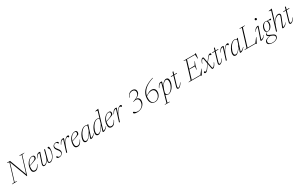

<svg xmlns="http://www.w3.org/2000/svg" viewBox="405 -3324 9692 6181"><g transform="rotate(-30 5251.0 -233.0)"><path d="M531.5 -38 515.5 -26.5 710 -662.5 628.5 -675.5 631.5 -685H819L816.5 -675.5L730.5 -662.5L525 10H512.5L261 -660L274.5 -668.5L76.5 -22.5L158 -9.5L155.5 0H-32.5L-29.5 -9.5L56 -22.5L250.5 -659L172 -675.5L175 -685H289.5Z M964.5 -447Q936 -447 906.2 -431.5Q876.5 -416 849 -387.8Q821.5 -359.5 800 -320.5Q778.5 -281.5 765.8 -234Q753 -186.5 753 -133.5Q753 -69.5 774.5 -46Q796 -22.5 832 -22.5Q857.5 -22.5 882.8 -33.5Q908 -44.5 935 -74.2Q962 -104 993 -158.5L1004.5 -158Q972.5 -91 943.2 -54.5Q914 -18 884.2 -4Q854.5 10 821.5 10Q792 10 768 -2.2Q744 -14.5 730.2 -41.5Q716.5 -68.5 716.5 -113Q716.5 -173.5 731.8 -227.2Q747 -281 773.5 -324.5Q800 -368 834 -399.5Q868 -431 905.5 -447.8Q943 -464.5 980 -464.5Q1007.5 -464.5 1024.8 -455.5Q1042 -446.5 1050.5 -431.2Q1059 -416 1059 -398Q1059 -377 1053 -358.8Q1047 -340.5 1034 -324.5Q1009 -312.5 976.5 -299.2Q944 -286 906.8 -272.5Q869.5 -259 830.5 -246Q791.5 -233 754 -221.5L754.5 -233.5Q819 -255 863.5 -272.2Q908 -289.5 936.8 -303.2Q965.5 -317 982 -329Q998.5 -341 1006.2 -351.8Q1014 -362.5 1017.5 -373.5Q1023 -393.5 1019.5 -410Q1016 -426.5 1002.5 -436.8Q989 -447 964.5 -447Z M1422.5 -454.5H1454L1360.5 -106.5Q1356 -90 1353.8 -77Q1351.5 -64 1351.5 -54Q1351.5 -34.5 1361 -26.2Q1370.5 -18 1389.5 -18Q1423 -18 1452.5 -38.2Q1482 -58.5 1506.8 -92.5Q1531.5 -126.5 1549.2 -168.8Q1567 -211 1576.8 -255.5Q1586.5 -300 1586.5 -340.5Q1586.5 -365 1580.8 -379.8Q1575 -394.5 1567 -403.8Q1559 -413 1553.2 -419.8Q1547.5 -426.5 1547.5 -434.5Q1547.5 -448.5 1556 -456.2Q1564.5 -464 1576 -464Q1588 -464 1595.8 -456.2Q1603.5 -448.5 1607.5 -431.2Q1611.5 -414 1611.5 -384.5Q1611.5 -323 1597.8 -265.2Q1584 -207.5 1561 -157.8Q1538 -108 1508.5 -70.5Q1479 -33 1447.2 -12.2Q1415.5 8.5 1385 8.5Q1354.5 8.5 1338.2 -5.2Q1322 -19 1322 -50Q1322 -62.5 1324.8 -78Q1327.5 -93.5 1333 -112.5L1358 -201.5H1364.5Q1343.5 -143.5 1318.5 -103Q1293.5 -62.5 1267.8 -38Q1242 -13.5 1217.5 -2.5Q1193 8.5 1172.5 8.5Q1148.5 8.5 1133.2 -4.5Q1118 -17.5 1118 -47.5Q1118 -74.5 1131.5 -115L1233.5 -420.5Q1233.5 -426.5 1229 -429Q1224.5 -431.5 1215.5 -431.5Q1199.5 -431.5 1180.2 -420.5Q1161 -409.5 1139.2 -383.2Q1117.5 -357 1092.5 -312L1084 -316.5Q1104.5 -361 1123.5 -389.2Q1142.5 -417.5 1161.2 -433.5Q1180 -449.5 1198 -455.8Q1216 -462 1235 -462Q1243 -462 1251 -461.2Q1259 -460.5 1265.8 -458.5Q1272.5 -456.5 1277 -454.5L1161 -108Q1155.5 -91.5 1153 -78.2Q1150.5 -65 1150.5 -55Q1150.5 -36 1159.5 -27Q1168.5 -18 1184.5 -18Q1213 -18 1246 -43Q1279 -68 1310 -115.8Q1341 -163.5 1363 -231.5Z M1671.5 -66Q1676 -61 1680.5 -51.2Q1685 -41.5 1692.5 -31.5Q1700.5 -21.5 1712 -16Q1723.5 -10.5 1739 -10.5Q1770 -10.5 1793.5 -22.8Q1817 -35 1830.5 -56.8Q1844 -78.5 1844 -107.5Q1844 -122.5 1839 -138.5Q1834 -154.5 1821.5 -174.5Q1809 -194.5 1786.5 -221.5Q1764.5 -248 1751.5 -269Q1738.5 -290 1733.2 -307.2Q1728 -324.5 1728 -340Q1728 -379 1747 -406.8Q1766 -434.5 1797.2 -449.5Q1828.5 -464.5 1864 -464.5Q1891 -464.5 1908.8 -457.5Q1926.5 -450.5 1935.5 -439.5Q1944.5 -428.5 1944.5 -416.5Q1944.5 -409 1941 -402.8Q1937.5 -396.5 1930.2 -393.2Q1923 -390 1912 -390Q1909 -396 1905 -406Q1901 -416 1893 -426Q1885 -436 1874 -441.5Q1863 -447 1847.5 -447Q1809 -447 1782.5 -424.5Q1756 -402 1756 -359.5Q1756 -345.5 1761 -330.5Q1766 -315.5 1778.2 -296.8Q1790.5 -278 1812.5 -251.5Q1835 -225.5 1847.8 -204Q1860.5 -182.5 1866.2 -163.8Q1872 -145 1872 -127Q1872 -89.5 1852 -58.2Q1832 -27 1797 -8.5Q1762 10 1716.5 10Q1690 10 1672.8 3.2Q1655.5 -3.5 1646.8 -14.5Q1638 -25.5 1638 -37Q1638 -45.5 1642 -52Q1646 -58.5 1653.5 -62.2Q1661 -66 1671.5 -66Z M2116.5 -420.5Q2117 -426.5 2112.5 -429Q2108 -431.5 2099 -431.5Q2082.5 -431.5 2063.2 -420.5Q2044 -409.5 2022.5 -383.2Q2001 -357 1976 -312L1967 -316.5Q1994.5 -375.5 2019.5 -407Q2044.5 -438.5 2069 -450.2Q2093.5 -462 2118.5 -462Q2127 -462 2134.8 -461.2Q2142.5 -460.5 2148.8 -458.5Q2155 -456.5 2159.5 -454.5L2086.5 -222.5H2079.5Q2114 -299 2151.2 -353Q2188.5 -407 2226.2 -435.8Q2264 -464.5 2299 -464.5Q2318.5 -464.5 2327.5 -455.8Q2336.5 -447 2336.5 -433Q2336.5 -422.5 2332 -414.8Q2327.5 -407 2320.2 -402.5Q2313 -398 2305 -398Q2298.5 -398 2294 -402.5Q2289.5 -407 2286.5 -414.5Q2284 -422 2278.2 -426.2Q2272.5 -430.5 2265.5 -430.5Q2250 -430.5 2230.2 -417.5Q2210.5 -404.5 2188.8 -381Q2167 -357.5 2145.2 -325.2Q2123.5 -293 2104.8 -254.2Q2086 -215.5 2072.5 -172.5L2018 0H1985Z M2547 -447Q2518.5 -447 2488.8 -431.5Q2459 -416 2431.5 -387.8Q2404 -359.5 2382.5 -320.5Q2361 -281.5 2348.2 -234Q2335.5 -186.5 2335.5 -133.5Q2335.5 -69.5 2357 -46Q2378.5 -22.5 2414.5 -22.5Q2440 -22.5 2465.2 -33.5Q2490.5 -44.5 2517.5 -74.2Q2544.5 -104 2575.5 -158.5L2587 -158Q2555 -91 2525.8 -54.5Q2496.5 -18 2466.8 -4Q2437 10 2404 10Q2374.5 10 2350.5 -2.2Q2326.5 -14.5 2312.8 -41.5Q2299 -68.5 2299 -113Q2299 -173.5 2314.2 -227.2Q2329.5 -281 2356 -324.5Q2382.5 -368 2416.5 -399.5Q2450.5 -431 2488 -447.8Q2525.5 -464.5 2562.5 -464.5Q2590 -464.5 2607.2 -455.5Q2624.5 -446.5 2633 -431.2Q2641.5 -416 2641.5 -398Q2641.5 -377 2635.5 -358.8Q2629.5 -340.5 2616.5 -324.5Q2591.5 -312.5 2559 -299.2Q2526.5 -286 2489.2 -272.5Q2452 -259 2413 -246Q2374 -233 2336.5 -221.5L2337 -233.5Q2401.5 -255 2446 -272.2Q2490.5 -289.5 2519.2 -303.2Q2548 -317 2564.5 -329Q2581 -341 2588.8 -351.8Q2596.5 -362.5 2600 -373.5Q2605.5 -393.5 2602 -410Q2598.5 -426.5 2585 -436.8Q2571.5 -447 2547 -447Z M2891 -33.5 2950 -207.5H2956Q2921.5 -153.5 2889.5 -112.8Q2857.5 -72 2828.8 -44.8Q2800 -17.5 2774.2 -3.8Q2748.5 10 2726.5 10Q2697.5 10 2679.5 -0.8Q2661.5 -11.5 2653 -31.2Q2644.5 -51 2644.5 -77.5Q2644.5 -123.5 2661.5 -175.5Q2678.5 -227.5 2708.2 -278Q2738 -328.5 2776.2 -369.5Q2814.5 -410.5 2857.8 -435Q2901 -459.5 2944.5 -459.5Q2979 -459.5 2998.8 -443.8Q3018.5 -428 3032.5 -399.5L3017.5 -386.5Q3006 -416 2989 -430.2Q2972 -444.5 2944.5 -444.5Q2906.5 -444.5 2868.8 -420Q2831 -395.5 2797.5 -355.2Q2764 -315 2738.5 -267.8Q2713 -220.5 2698.2 -174.2Q2683.5 -128 2683.5 -92Q2683.5 -57.5 2696.8 -39.2Q2710 -21 2740.5 -21Q2765 -21 2793.2 -37.8Q2821.5 -54.5 2851.2 -86Q2881 -117.5 2911 -163Q2941 -208.5 2970 -266.5L3015 -411L3028.5 -454.5H3062L2915.5 -9L2903 -24Q2919.5 -21.5 2941.8 -26.2Q2964 -31 2994.2 -50.8Q3024.5 -70.5 3065 -112.5L3072 -105Q3019 -40.5 2979.2 -15.2Q2939.5 10 2910 10Q2888.5 10 2885.2 1.2Q2882 -7.5 2891 -33.5Z M3465 -386.5Q3453.5 -416 3436.5 -430.2Q3419.5 -444.5 3392 -444.5Q3354 -444.5 3316.2 -420Q3278.5 -395.5 3245 -355.2Q3211.5 -315 3186 -267.8Q3160.5 -220.5 3145.8 -174.2Q3131 -128 3131 -92Q3131 -57.5 3144.2 -39.2Q3157.5 -21 3188 -21Q3207.5 -21 3229.5 -31.8Q3251.5 -42.5 3274.8 -63.2Q3298 -84 3322.2 -113.8Q3346.5 -143.5 3370.5 -182Q3394.5 -220.5 3417.5 -266.5L3540.5 -675Q3531.5 -677 3517.8 -679.8Q3504 -682.5 3489 -685.8Q3474 -689 3459.5 -692.5L3461.5 -699L3579.5 -720.5H3587.5L3371 -8L3359.5 -24Q3376 -21.5 3398 -26.2Q3420 -31 3450.2 -50.8Q3480.5 -70.5 3521 -112.5L3528 -105Q3475 -40.5 3435.5 -15.2Q3396 10 3366 10Q3344.5 10 3341 1.5Q3337.5 -7 3345.5 -33.5L3401 -212H3406Q3371.5 -157.5 3339.2 -116Q3307 -74.5 3278 -46.5Q3249 -18.5 3223 -4.2Q3197 10 3174 10Q3145 10 3127 -0.8Q3109 -11.5 3100.5 -31.2Q3092 -51 3092 -77.5Q3092 -123.5 3109 -175.5Q3126 -227.5 3155.8 -278Q3185.5 -328.5 3223.8 -369.5Q3262 -410.5 3305.2 -435Q3348.5 -459.5 3392 -459.5Q3426.5 -459.5 3446.2 -443.8Q3466 -428 3480 -399.5Z M3810.5 -447Q3782 -447 3752.2 -431.5Q3722.5 -416 3695 -387.8Q3667.5 -359.5 3646 -320.5Q3624.5 -281.5 3611.8 -234Q3599 -186.5 3599 -133.5Q3599 -69.5 3620.5 -46Q3642 -22.5 3678 -22.5Q3703.5 -22.5 3728.8 -33.5Q3754 -44.5 3781 -74.2Q3808 -104 3839 -158.5L3850.5 -158Q3818.5 -91 3789.2 -54.5Q3760 -18 3730.2 -4Q3700.5 10 3667.5 10Q3638 10 3614 -2.2Q3590 -14.5 3576.2 -41.5Q3562.5 -68.5 3562.5 -113Q3562.5 -173.5 3577.8 -227.2Q3593 -281 3619.5 -324.5Q3646 -368 3680 -399.5Q3714 -431 3751.5 -447.8Q3789 -464.5 3826 -464.5Q3853.5 -464.5 3870.8 -455.5Q3888 -446.5 3896.5 -431.2Q3905 -416 3905 -398Q3905 -377 3899 -358.8Q3893 -340.5 3880 -324.5Q3855 -312.5 3822.5 -299.2Q3790 -286 3752.8 -272.5Q3715.5 -259 3676.5 -246Q3637.5 -233 3600 -221.5L3600.5 -233.5Q3665 -255 3709.5 -272.2Q3754 -289.5 3782.8 -303.2Q3811.5 -317 3828 -329Q3844.5 -341 3852.2 -351.8Q3860 -362.5 3863.5 -373.5Q3869 -393.5 3865.5 -410Q3862 -426.5 3848.5 -436.8Q3835 -447 3810.5 -447Z M4077.5 -420.5Q4078 -426.5 4073.5 -429Q4069 -431.5 4060 -431.5Q4043.5 -431.5 4024.2 -420.5Q4005 -409.5 3983.5 -383.2Q3962 -357 3937 -312L3928 -316.5Q3955.5 -375.5 3980.5 -407Q4005.5 -438.5 4030 -450.2Q4054.5 -462 4079.5 -462Q4088 -462 4095.8 -461.2Q4103.5 -460.5 4109.8 -458.5Q4116 -456.5 4120.5 -454.5L4047.5 -222.5H4040.5Q4075 -299 4112.2 -353Q4149.5 -407 4187.2 -435.8Q4225 -464.5 4260 -464.5Q4279.5 -464.5 4288.5 -455.8Q4297.5 -447 4297.5 -433Q4297.5 -422.5 4293 -414.8Q4288.5 -407 4281.2 -402.5Q4274 -398 4266 -398Q4259.5 -398 4255 -402.5Q4250.5 -407 4247.5 -414.5Q4245 -422 4239.2 -426.2Q4233.5 -430.5 4226.5 -430.5Q4211 -430.5 4191.2 -417.5Q4171.5 -404.5 4149.8 -381Q4128 -357.5 4106.2 -325.2Q4084.5 -293 4065.8 -254.2Q4047 -215.5 4033.5 -172.5L3979 0H3946Z M4655.5 -11Q4703 -11 4744.5 -28Q4786 -45 4817.8 -76.5Q4849.5 -108 4867.5 -151.2Q4885.5 -194.5 4885.5 -246Q4885.5 -316 4841.8 -346.2Q4798 -376.5 4721.5 -354L4681 -342L4677.5 -355Q4773.5 -385.5 4827.8 -418Q4882 -450.5 4904.2 -487.2Q4926.5 -524 4926.5 -567.5Q4926.5 -610 4900 -638.8Q4873.5 -667.5 4821.5 -667.5Q4765.5 -667.5 4718.5 -634.2Q4671.5 -601 4645 -522L4633.5 -525Q4650.5 -581 4678.8 -618.8Q4707 -656.5 4745.5 -675.8Q4784 -695 4831 -695Q4874 -695 4903.5 -679.5Q4933 -664 4948 -637Q4963 -610 4963 -575Q4963 -533 4943.8 -499Q4924.5 -465 4884.5 -436.8Q4844.5 -408.5 4782.5 -382L4783.5 -385.5Q4829 -390 4860.5 -373.8Q4892 -357.5 4908.8 -326.8Q4925.5 -296 4925.5 -255.5Q4925.5 -204 4903.8 -156.5Q4882 -109 4842 -71.5Q4802 -34 4745.8 -12Q4689.5 10 4621 10Q4578 10 4549 2.2Q4520 -5.5 4505.2 -17.5Q4490.5 -29.5 4490.5 -43Q4490.5 -53.5 4497 -60.5Q4503.5 -67.5 4515.5 -67.5Q4524.5 -67.5 4532.2 -61.8Q4540 -56 4549.5 -47.8Q4559 -39.5 4572.2 -30.8Q4585.5 -22 4605.8 -16.5Q4626 -11 4655.5 -11Z M5601.5 -708.5 5605.5 -694.5Q5489 -659 5408 -613.8Q5327 -568.5 5275 -517.8Q5223 -467 5194.2 -413.8Q5165.5 -360.5 5154.2 -308.8Q5143 -257 5143 -210.5Q5143 -105 5179.8 -55.5Q5216.5 -6 5282 -6Q5336.5 -6 5381.8 -35.5Q5427 -65 5454 -116.5Q5481 -168 5481 -232.5Q5481 -293 5449.2 -328.8Q5417.5 -364.5 5356 -364.5Q5332.5 -364.5 5302.5 -357.5Q5272.5 -350.5 5233.5 -332.8Q5194.5 -315 5143 -281.5L5141.5 -294.5Q5193 -327.5 5228.5 -347.5Q5264 -367.5 5289 -377.5Q5314 -387.5 5333.5 -390.8Q5353 -394 5372.5 -394Q5422 -394 5454 -375Q5486 -356 5501.8 -323Q5517.5 -290 5517.5 -248.5Q5517.5 -195 5499 -148.2Q5480.5 -101.5 5447.8 -65.8Q5415 -30 5372.5 -10Q5330 10 5281.5 10Q5222.5 10 5183.5 -16.5Q5144.5 -43 5125.5 -91Q5106.5 -139 5106.5 -203Q5106.5 -262.5 5120.8 -320.5Q5135 -378.5 5168.2 -433.2Q5201.5 -488 5258.2 -537.5Q5315 -587 5399.8 -630.2Q5484.5 -673.5 5601.5 -708.5Z M5707.5 -108.5Q5705.5 -101.5 5704.8 -94.5Q5704 -87.5 5704 -81Q5704 -49.5 5722.5 -27Q5741 -4.5 5776.5 -4.5Q5806.5 -4.5 5838 -23.5Q5869.5 -42.5 5899.2 -75.2Q5929 -108 5952.5 -150.8Q5976 -193.5 5990 -241.2Q6004 -289 6004 -337.5Q6004 -387 5987.8 -410.5Q5971.5 -434 5939.5 -434Q5915 -434 5891 -421.2Q5867 -408.5 5843.8 -385.8Q5820.5 -363 5800.2 -333.2Q5780 -303.5 5762.8 -269.2Q5745.5 -235 5733.5 -199ZM5673 -56.5 5692 -54.5 5614.5 223 5699.5 235 5696.5 244H5505.5L5509 235L5581 223L5761.5 -420.5Q5761.5 -427 5757.2 -429.2Q5753 -431.5 5744 -431.5Q5727.5 -431.5 5708.2 -420.5Q5689 -409.5 5667.2 -383.2Q5645.5 -357 5621 -312L5612 -316.5Q5639.5 -375.5 5664.5 -407Q5689.5 -438.5 5714 -450.2Q5738.5 -462 5763.5 -462Q5776 -462 5786.8 -460Q5797.5 -458 5805 -454.5L5745 -244L5738.5 -249.5Q5775 -326 5813.2 -373.2Q5851.5 -420.5 5888.2 -442.5Q5925 -464.5 5955.5 -464.5Q5998.5 -464.5 6021.8 -437.5Q6045 -410.5 6045 -356.5Q6045 -303 6029.5 -250.2Q6014 -197.5 5986.8 -150.5Q5959.5 -103.5 5924.5 -67.5Q5889.5 -31.5 5850.5 -10.8Q5811.5 10 5772.5 10Q5730 10 5704 -9.2Q5678 -28.5 5673 -56.5Z M6127.5 -435 6134 -454.5H6354.5L6350.5 -435ZM6157 -120Q6152 -102.5 6148.5 -88.5Q6145 -74.5 6143.5 -64Q6142 -53.5 6142 -45.5Q6142 -30 6148 -23.8Q6154 -17.5 6165 -17.5Q6179.5 -17.5 6199.5 -30Q6219.5 -42.5 6244 -69.2Q6268.5 -96 6295 -138.5L6305 -132Q6282 -92.5 6260.8 -65.5Q6239.5 -38.5 6220.2 -22Q6201 -5.5 6184 2.2Q6167 10 6152.5 10Q6131 10 6119 -1.5Q6107 -13 6107 -39Q6107 -51.5 6110 -67.8Q6113 -84 6119 -104.5L6251.5 -553.5H6285.5Z M6818.5 -662.5 6737 -675.5 6739.5 -685H6862L6652.5 0H6534.5L6537 -9.5L6623 -22.5ZM7154.5 -673.5 7176.5 -666.5H6820L6826.5 -685H7162L7200 -704.5H7203.5L7179.5 -514L7169.5 -513.5ZM7005 23.5 6977.5 0H6617L6623 -18.5H7002.5L6970.5 -8.5L7109 -179L7117 -174L7008.5 23.5ZM6965 -222H6955.5L6964.5 -345.5L6749 -350.5L6754.5 -366.5L6971.5 -372.5L7039.5 -495.5H7049L6997 -358.5Z M7379.5 -230.5 7366 -218 7282.5 -95Q7255 -54 7233.5 -31.2Q7212 -8.5 7193.2 0.5Q7174.5 9.5 7155.5 9.5Q7137 9.5 7127.8 1Q7118.5 -7.5 7118.5 -22Q7118.5 -31.5 7122.5 -38.5Q7126.5 -45.5 7133 -49.8Q7139.5 -54 7147 -54Q7154 -54 7157.5 -50.5Q7161 -47 7162.5 -40.5Q7164.5 -34 7169 -31.2Q7173.5 -28.5 7181 -28.5Q7194.5 -28.5 7209 -37.2Q7223.5 -46 7245 -70.8Q7266.5 -95.5 7299 -143.5L7365.5 -240L7380.5 -252.5L7452.5 -349.5Q7488.5 -397.5 7511.5 -422.2Q7534.5 -447 7551.5 -455.8Q7568.5 -464.5 7586 -464.5Q7605 -464.5 7614.2 -456Q7623.5 -447.5 7623.5 -432Q7623.5 -423.5 7619.5 -416.2Q7615.5 -409 7609 -404.8Q7602.5 -400.5 7595 -400.5Q7589.5 -400.5 7586.2 -403.5Q7583 -406.5 7580.5 -413Q7578 -420.5 7573.2 -423.5Q7568.5 -426.5 7560 -426.5Q7549 -426.5 7536.2 -418.5Q7523.5 -410.5 7501.5 -385.8Q7479.5 -361 7440.5 -310ZM7567.5 -155.5Q7545 -96.5 7520.5 -60Q7496 -23.5 7472.2 -6.8Q7448.5 10 7427 10Q7417.5 10 7410.8 5.8Q7404 1.5 7400 -8.2Q7396 -18 7393 -33.5L7327 -410Q7325 -424 7322 -428.2Q7319 -432.5 7314 -432.5Q7292 -432.5 7269 -405.5Q7246 -378.5 7217 -302.5H7206Q7223.5 -362.5 7243.2 -398Q7263 -433.5 7284.2 -449Q7305.5 -464.5 7327 -464.5Q7335 -464.5 7340.8 -460.8Q7346.5 -457 7350.5 -446.8Q7354.5 -436.5 7358 -417L7422.5 -48.5Q7425 -33 7428.8 -28Q7432.5 -23 7439.5 -23Q7455 -23 7473.2 -36Q7491.5 -49 7512.8 -78.2Q7534 -107.5 7557 -155.5Z M7667.5 -435 7674 -454.5H7894.5L7890.5 -435ZM7697 -120Q7692 -102.5 7688.5 -88.5Q7685 -74.5 7683.5 -64Q7682 -53.5 7682 -45.5Q7682 -30 7688 -23.8Q7694 -17.5 7705 -17.5Q7719.5 -17.5 7739.5 -30Q7759.5 -42.5 7784 -69.2Q7808.5 -96 7835 -138.5L7845 -132Q7822 -92.5 7800.8 -65.5Q7779.5 -38.5 7760.2 -22Q7741 -5.5 7724 2.2Q7707 10 7692.5 10Q7671 10 7659 -1.5Q7647 -13 7647 -39Q7647 -51.5 7650 -67.8Q7653 -84 7659 -104.5L7791.5 -553.5H7825.5Z M8050 -420.5Q8050.5 -426.5 8046 -429Q8041.5 -431.5 8032.5 -431.5Q8016 -431.5 7996.8 -420.5Q7977.5 -409.5 7956 -383.2Q7934.5 -357 7909.5 -312L7900.5 -316.5Q7928 -375.5 7953 -407Q7978 -438.5 8002.5 -450.2Q8027 -462 8052 -462Q8060.5 -462 8068.2 -461.2Q8076 -460.5 8082.2 -458.5Q8088.5 -456.5 8093 -454.5L8020 -222.5H8013Q8047.5 -299 8084.8 -353Q8122 -407 8159.8 -435.8Q8197.5 -464.5 8232.5 -464.5Q8252 -464.5 8261 -455.8Q8270 -447 8270 -433Q8270 -422.5 8265.5 -414.8Q8261 -407 8253.8 -402.5Q8246.5 -398 8238.5 -398Q8232 -398 8227.5 -402.5Q8223 -407 8220 -414.5Q8217.5 -422 8211.8 -426.2Q8206 -430.5 8199 -430.5Q8183.5 -430.5 8163.8 -417.5Q8144 -404.5 8122.2 -381Q8100.5 -357.5 8078.8 -325.2Q8057 -293 8038.2 -254.2Q8019.5 -215.5 8006 -172.5L7951.5 0H7918.5Z M8448.5 -33.5 8507.5 -207.5H8513.5Q8479 -153.5 8447 -112.8Q8415 -72 8386.2 -44.8Q8357.5 -17.5 8331.8 -3.8Q8306 10 8284 10Q8255 10 8237 -0.8Q8219 -11.5 8210.5 -31.2Q8202 -51 8202 -77.5Q8202 -123.5 8219 -175.5Q8236 -227.5 8265.8 -278Q8295.5 -328.5 8333.8 -369.5Q8372 -410.5 8415.2 -435Q8458.5 -459.5 8502 -459.5Q8536.5 -459.5 8556.2 -443.8Q8576 -428 8590 -399.5L8575 -386.5Q8563.5 -416 8546.5 -430.2Q8529.5 -444.5 8502 -444.5Q8464 -444.5 8426.2 -420Q8388.5 -395.5 8355 -355.2Q8321.5 -315 8296 -267.8Q8270.5 -220.5 8255.8 -174.2Q8241 -128 8241 -92Q8241 -57.5 8254.2 -39.2Q8267.5 -21 8298 -21Q8322.5 -21 8350.8 -37.8Q8379 -54.5 8408.8 -86Q8438.5 -117.5 8468.5 -163Q8498.5 -208.5 8527.5 -266.5L8572.5 -411L8586 -454.5H8619.5L8473 -9L8460.5 -24Q8477 -21.5 8499.2 -26.2Q8521.5 -31 8551.8 -50.8Q8582 -70.5 8622.5 -112.5L8629.5 -105Q8576.5 -40.5 8536.8 -15.2Q8497 10 8467.5 10Q8446 10 8442.8 1.2Q8439.5 -7.5 8448.5 -33.5Z M8931 -662.5 8728 0H8610L8612.5 -9.5L8698.5 -22.5L8894 -662.5L8812.5 -675.5L8815 -685H9019L9016.5 -675.5ZM9014 -8.5 9143 -176.5 9151 -171.5 9052.5 23.5H9048.5L9021 0H8705.5L8711.5 -18.5H9046.5Z M9215.5 -32 9358 -447.5 9371 -432Q9355 -435 9332 -428.8Q9309 -422.5 9277.8 -400.5Q9246.5 -378.5 9204 -332.5L9196.5 -339.5Q9233.5 -387.5 9264.5 -414.8Q9295.5 -442 9320.8 -453.2Q9346 -464.5 9364.5 -464.5Q9384.5 -464.5 9388 -456.5Q9391.5 -448.5 9384.5 -428L9240 -8.5L9227 -23.5Q9242.5 -20.5 9265.2 -25.8Q9288 -31 9319.2 -51.2Q9350.5 -71.5 9391.5 -114L9398 -106.5Q9360.5 -61 9330.5 -35.8Q9300.5 -10.5 9276.8 -0.2Q9253 10 9233.5 10Q9211.5 10 9209.8 0Q9208 -10 9215.5 -32ZM9385 -682Q9385 -692 9389.8 -700.2Q9394.5 -708.5 9403 -713.5Q9411.5 -718.5 9422.5 -718.5Q9440.5 -718.5 9450.2 -707.8Q9460 -697 9460 -682Q9460 -671.5 9455.8 -663Q9451.5 -654.5 9443 -649.5Q9434.5 -644.5 9422.5 -644.5Q9405.5 -644.5 9395.2 -655.2Q9385 -666 9385 -682Z M9821.5 -415Q9814.5 -415 9809 -417.8Q9803.5 -420.5 9795.5 -424.8Q9787.5 -429 9775.2 -433.5Q9763 -438 9743.5 -441.5Q9724 -445 9694 -446.5L9678 -459Q9727 -452.5 9757 -453.5Q9787 -454.5 9804.8 -458Q9822.5 -461.5 9834 -461.5Q9841 -461.5 9845.5 -457.5Q9850 -453.5 9850 -445.5Q9850 -440.5 9848 -435.2Q9846 -430 9842.2 -425.2Q9838.5 -420.5 9833.2 -417.8Q9828 -415 9821.5 -415ZM9560.5 -153.5Q9584.5 -153.5 9607 -166.5Q9629.5 -179.5 9648.8 -201.8Q9668 -224 9682 -252.2Q9696 -280.5 9704 -311.2Q9712 -342 9711.5 -372Q9711 -414.5 9698.5 -433.5Q9686 -452.5 9659.5 -452.5Q9636 -452.5 9613.5 -439.5Q9591 -426.5 9572 -404.2Q9553 -382 9538.5 -353.8Q9524 -325.5 9516.2 -294.5Q9508.5 -263.5 9509 -233.5Q9509.5 -191.5 9522 -172.5Q9534.5 -153.5 9560.5 -153.5ZM9658 -464.5Q9688.5 -464.5 9707.8 -452.2Q9727 -440 9736.2 -418.2Q9745.5 -396.5 9745.5 -368Q9745.5 -328.5 9732.2 -288.5Q9719 -248.5 9694.5 -215.2Q9670 -182 9636.5 -161.8Q9603 -141.5 9562 -141.5Q9532.5 -141.5 9513 -153.8Q9493.5 -166 9484.2 -187.8Q9475 -209.5 9475 -238Q9475 -277.5 9488.2 -317.5Q9501.5 -357.5 9526 -390.8Q9550.5 -424 9584 -444.2Q9617.5 -464.5 9658 -464.5ZM9517.5 254Q9479.5 254 9447.2 247.5Q9415 241 9390.8 228Q9366.5 215 9353 195Q9339.5 175 9339.5 148.5Q9339.5 112.5 9362.8 84.5Q9386 56.5 9433 37.5Q9480 18.5 9551.5 10.5L9577.5 11.5V19Q9532.5 21.5 9495.5 31Q9458.5 40.5 9432 56.5Q9405.5 72.5 9391 94.5Q9376.5 116.5 9376.5 144Q9376.5 175.5 9395 196.5Q9413.5 217.5 9446.5 228.2Q9479.5 239 9522 239Q9577.5 239 9617 223.5Q9656.5 208 9677.5 182.5Q9698.5 157 9698.5 127Q9698.5 113 9693 100.2Q9687.5 87.5 9674.2 75.5Q9661 63.5 9637 51.2Q9613 39 9575.5 26Q9526.5 8.5 9501 -6Q9475.5 -20.5 9466.2 -34.8Q9457 -49 9457 -65Q9457 -84.5 9467.2 -101Q9477.5 -117.5 9497 -130Q9516.5 -142.5 9544.5 -150.5L9552.5 -145Q9517 -134 9501.5 -118Q9486 -102 9486 -84Q9486 -73 9491.2 -63.5Q9496.5 -54 9509 -44.5Q9521.5 -35 9543.5 -24.8Q9565.5 -14.5 9598 -2Q9648 16 9676.5 34Q9705 52 9717 71.2Q9729 90.5 9729 113Q9729 142 9714 167.5Q9699 193 9671.2 212.5Q9643.5 232 9604.5 243Q9565.5 254 9517.5 254Z M9872.5 -171 9818 0H9784.5L9991 -675Q9982 -677 9968.5 -679.8Q9955 -682.5 9939.8 -685.8Q9924.5 -689 9910 -692.5L9912 -699L10031 -720.5H10038.5L9885 -218L9877 -211.5Q9907.5 -277 9938.2 -325Q9969 -373 9999.5 -403.8Q10030 -434.5 10060.8 -449.5Q10091.5 -464.5 10122.5 -464.5Q10160 -464.5 10178 -448.2Q10196 -432 10196 -404.5Q10196 -389 10191 -369.5Q10186 -350 10174.5 -321L10050 -9L10038 -23.5Q10053.5 -20.5 10076.2 -25.8Q10099 -31 10130.5 -51.2Q10162 -71.5 10202.5 -114L10209.5 -106.5Q10171.5 -61 10141.8 -35.8Q10112 -10.5 10088.2 -0.2Q10064.5 10 10045 10Q10023.5 10 10020 -0.2Q10016.5 -10.5 10025 -32L10141.5 -324Q10152 -351 10156.5 -367.8Q10161 -384.5 10161 -395.5Q10161 -417 10148.2 -426Q10135.5 -435 10115 -435Q10079 -435 10043 -412.5Q10007 -390 9974.5 -352Q9942 -314 9915.8 -267Q9889.5 -220 9872.5 -171Z M10307 -435 10313.5 -454.5H10534L10530 -435ZM10336.5 -120Q10331.5 -102.5 10328 -88.5Q10324.5 -74.5 10323 -64Q10321.5 -53.5 10321.5 -45.5Q10321.5 -30 10327.5 -23.8Q10333.5 -17.5 10344.5 -17.5Q10359 -17.5 10379 -30Q10399 -42.5 10423.5 -69.2Q10448 -96 10474.5 -138.5L10484.5 -132Q10461.5 -92.5 10440.2 -65.5Q10419 -38.5 10399.8 -22Q10380.5 -5.5 10363.5 2.2Q10346.5 10 10332 10Q10310.5 10 10298.5 -1.5Q10286.5 -13 10286.5 -39Q10286.5 -51.5 10289.5 -67.8Q10292.5 -84 10298.5 -104.5L10431 -553.5H10465Z"/></g></svg>

Font: Newsreader 36pt ExtraLight
Style: Italic
Weight: 250
Italic angle: -17°
Designer: Hugues Gentile
Foundry: Production Type
Version: Version 1.003